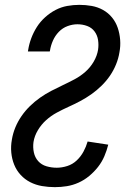

<svg xmlns="http://www.w3.org/2000/svg" viewBox="-20 -763 540 791"><path d="M206 8Q179 8 153 3.5Q127 -1 104.5 -12.5Q82 -24 65 -42.5Q48 -61 38.5 -84.5Q29 -108 26.5 -134.5Q24 -161 29 -188Q33 -213 43 -237.5Q53 -262 68.5 -284.5Q84 -307 103.5 -326Q123 -345 145 -360.5Q167 -376 191 -388.5Q215 -401 239.5 -412.5Q264 -424 287.5 -436.5Q311 -449 331.5 -467Q352 -485 366 -509Q380 -533 384 -558Q387 -578 384 -598Q381 -618 369.5 -633.5Q358 -649 339 -656Q320 -663 299 -663Q279 -663 258.5 -655.5Q238 -648 222.5 -632Q207 -616 198 -595.5Q189 -575 186 -555L185 -551H95L96 -557Q100 -582 109 -606Q118 -630 132 -652Q146 -674 166 -692Q186 -710 209 -722Q232 -734 257 -738.5Q282 -743 307 -743Q333 -743 358 -738.5Q383 -734 404.5 -722Q426 -710 441.5 -691Q457 -672 465 -648.5Q473 -625 475 -599Q477 -573 472 -547Q468 -522 458 -497.5Q448 -473 433 -451Q418 -429 398 -409.5Q378 -390 356 -374.5Q334 -359 310.5 -346.5Q287 -334 262.5 -323Q238 -312 214 -299Q190 -286 170 -268Q150 -250 136 -226.5Q122 -203 118 -178Q115 -156 119.5 -135Q124 -114 137.5 -99Q151 -84 171.5 -78Q192 -72 214 -72Q235 -72 257 -79Q279 -86 296 -102Q313 -118 324 -138.5Q335 -159 341 -180L426 -167Q420 -143 410 -119.5Q400 -96 384 -75.5Q368 -55 347.5 -38Q327 -21 303.5 -10.5Q280 0 255.5 4Q231 8 206 8Z"/></svg>

Font: Iosevka Medium
Style: Italic
Weight: 500
Italic angle: -9°
Monospace: yes
Designer: Belleve Invis
Foundry: Belleve Invis
Version: Version 32.5.0; ttfautohint (v1.8.4)